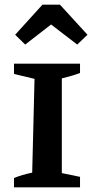

<svg xmlns="http://www.w3.org/2000/svg" viewBox="-20 -803 404 823"><path d="M40 0V-40Q74 -54 118 -63L128 -465L40 -486V-530H323V-490Q307 -484 290 -479Q273 -474 245 -467V-61L323 -45V0ZM237 -783 355 -654 311 -612 199 -698 88 -612 45 -654 162 -783Z"/></svg>

Font: Piazzolla SC SemiBold
Style: Regular
Weight: 600
Designer: Juan Pablo del Peral
Foundry: Huerta Tipografica
Version: Version 1.330